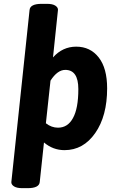

<svg xmlns="http://www.w3.org/2000/svg" viewBox="-20 -774 604 1000"><path d="M225 -754Q253 -754 267.5 -745Q282 -736 282 -723L256 -475Q306 -531 377 -531Q450 -531 494 -475Q538 -419 538 -314Q538 -170 476 -81Q414 8 316 8Q256 8 209 -32L187 174Q184 206 124 206H96Q68 206 53.5 197Q39 188 39 175L134 -722Q137 -754 197 -754ZM320 -410Q279 -410 243 -354L219 -132Q248 -109 282 -109Q333 -109 360 -159Q388 -209 388 -310Q388 -410 320 -410Z"/></svg>

Font: AsCom
Style: Bold Italic
Weight: 700
Italic angle: -48°
Designer: AsCom
Foundry: AsCom
Version: Version 1.001